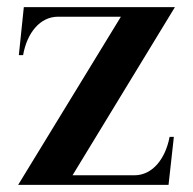

<svg xmlns="http://www.w3.org/2000/svg" viewBox="-20 -520 542 540"><path d="M31 0H454L469 -135H457C445 -72 408 -27 358 -27H184L472 -500H47L33 -365H45C56 -428 93 -473 143 -473H320Z"/></svg>

Font: Sprat Condensed Medium
Style: Regular
Weight: 500
Width: 3
Designer: Ethan Nakache
Foundry: Collletttivo
Version: Version 2.000;Glyphs 3.2 (3217)